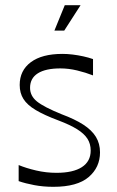

<svg xmlns="http://www.w3.org/2000/svg" viewBox="-20 -706 453 741"><path d="M52 -7V-69Q81 -57 119.5 -48Q158 -39 198 -39Q262 -39 296 -61Q330 -83 330 -125Q330 -151 317.5 -170.5Q305 -190 278 -207Q251 -224 206 -241Q150 -262 117.5 -281.5Q85 -301 70.5 -324Q56 -347 56 -378Q56 -434 99 -466Q142 -498 221 -498Q240 -498 260.5 -495.5Q281 -493 301.5 -488.5Q322 -484 339 -478V-415Q311 -426 278 -434Q245 -442 213 -442Q156 -442 126 -423Q96 -404 96 -367Q96 -336 122.5 -314.5Q149 -293 218 -265Q269 -246 301.5 -225Q334 -204 350 -178Q366 -152 366 -118Q366 -60 322 -22.5Q278 15 186 15Q147 15 112.5 8.5Q78 2 52 -7ZM190 -588 230 -686H291L228 -588Z"/></svg>

Font: Ojuju
Style: Regular
Weight: 400
Designer: Chisaokwu Joboson, Mirko Velimirovic
Foundry: Udi Foundry
Version: Version 1.000